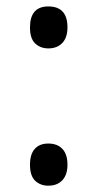

<svg xmlns="http://www.w3.org/2000/svg" viewBox="-20 -569 306 603"><path d="M74.2 -51.8Q74.2 -84.5 89.1 -101.3Q104 -118.2 131.8 -118.2Q160.2 -118.2 176 -101.3Q191.9 -84.5 191.9 -51.8Q191.9 -20 175.8 -2.9Q159.7 14.2 131.8 14.2Q106.9 14.2 90.6 -1.2Q74.2 -16.6 74.2 -51.8ZM74.2 -482.9Q74.2 -548.8 131.8 -548.8Q191.9 -548.8 191.9 -482.9Q191.9 -451.2 175.8 -434.1Q159.7 -417 131.8 -417Q106.9 -417 90.6 -432.4Q74.2 -447.8 74.2 -482.9Z"/></svg>

Font: f02265186
Style: Regular
Weight: 400
Foundry: Ascender Corporation
Version: Version 1.10